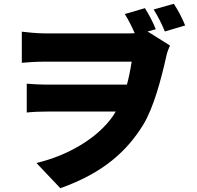

<svg xmlns="http://www.w3.org/2000/svg" viewBox="-20 -892 1040 1012"><path d="M956 -758C941 -794 920 -837 896 -872L790 -842C814 -803 832 -767 849 -726ZM801 -738C787 -774 767 -812 744 -849L638 -818C660 -781 675 -752 690 -717C676 -716 662 -716 648 -716H215C171 -716 125 -722 95 -725V-561C124 -564 174 -567 216 -567H674C667 -522 659 -482 649 -446H223C192 -446 152 -448 121 -451V-299C160 -303 192 -304 229 -304H590C585 -296 580 -288 575 -280C497 -167 342 -73 172 -33L298 100C526 19 649 -96 734 -233C790 -324 830 -476 858 -602C862 -619 869 -636 876 -652L758 -726Z"/></svg>

Font: Noto Sans CJK JP Black
Style: Regular
Weight: 900
Designer: Ryoko NISHIZUKA (kana & ideographs); Paul D. Hunt (Latin, Greek & Cyrillic); Wenlong ZHANG (bopomofo); Sandoll Communica
Foundry: Adobe Systems Incorporated
Version: Version 1.004;PS 1.004;hotconv 1.0.82;makeotf.lib2.5.63406